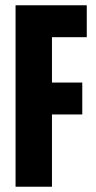

<svg xmlns="http://www.w3.org/2000/svg" viewBox="-20 -708 364 728"><path d="M39 0V-688H309V-567H177V-395H292V-274H177V0Z"/></svg>

Font: Saira ExtraCondensed ExtraBold
Style: Regular
Weight: 800
Width: 2
Designer: Hector Gatti with collaboration of the Omnibus-Type team
Foundry: Omnibus-Type
Version: Version 1.101